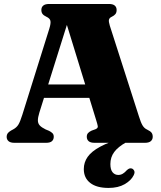

<svg xmlns="http://www.w3.org/2000/svg" viewBox="-20 -720 813 968"><path d="M603 -26 616 -2.5Q575 20.5 555.8 46.5Q536.5 72.5 536.5 107Q536.5 135.5 547.8 148.8Q559 162 576.5 162Q589 162 599.5 155.5Q610 149 619 138.5Q625.5 132.5 631.2 130Q637 127.5 644.5 129.5Q652 132 656.5 140.8Q661 149.5 654 163.5Q641.5 189.5 608.8 208.5Q576 227.5 527.5 227.5Q467 227.5 434.8 202.2Q402.5 177 402.5 132.5Q402.5 98.5 422 70.8Q441.5 43 485.8 19.2Q530 -4.5 603 -26ZM176.5 -294H468.5L469.5 -226.5H175ZM251 -30.5Q251 -16.5 241.8 -8.2Q232.5 0 212.5 0H52.5Q33 0 23.2 -8.2Q13.5 -16.5 13.5 -30.5Q13.5 -40.5 18.5 -47.5Q23.5 -54.5 35 -61.5L47 -68Q63.5 -77 72.5 -91.5Q81.5 -106 92.5 -141L228.5 -575Q237 -602.5 234.2 -615Q231.5 -627.5 214 -635.5Q200 -642 194.2 -650Q188.5 -658 188.5 -669.5Q188.5 -684 198.2 -692Q208 -700 228 -700H529Q549 -700 558.5 -692Q568 -684 568 -669.5Q568 -657 562 -649.2Q556 -641.5 544.5 -636Q532 -630.5 529.5 -621.2Q527 -612 533.5 -591L680.5 -133Q690 -102 698.8 -87.5Q707.5 -73 722 -66.5Q738.5 -58.5 744.2 -50.8Q750 -43 750 -30.5Q750 -16.5 740.2 -8.2Q730.5 0 710.5 0H457Q436.5 0 427 -8.2Q417.5 -16.5 417.5 -30.5Q417.5 -42 423.8 -49Q430 -56 442 -61.5L461.5 -68.5Q474.5 -74 473 -83.8Q471.5 -93.5 464.5 -115.5L309.5 -619.5L329.5 -633.5L178.5 -152.5Q171 -128 171 -113Q171 -98 180.2 -87.8Q189.5 -77.5 210 -67.5L227 -60.5Q238 -55 244.5 -48.5Q251 -42 251 -30.5Z"/></svg>

Font: Fraunces ExtraBold
Style: Regular
Weight: 800
Version: Version 1.000;[b76b70a41]